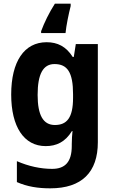

<svg xmlns="http://www.w3.org/2000/svg" viewBox="-20 -786 625 1046"><path d="M365 -753V-766H279C247 -716 221 -662 204 -616V-606H337C341 -647 354 -710 365 -753ZM234 -556C112 -556 41 -451 41 -271C41 -96 110 10 229 10C287 10 335 -12 372 -72H375C373 -52 371 -25 371 -1V9C371 96 335 134 264 134C202 134 136 120 72 92V206C129 231 187 240 254 240C426 240 513 152 513 -11V-546H393L382 -476H376C340 -533 293 -556 234 -556ZM277 -437C347 -437 378 -392 378 -273V-253C378 -144 344 -105 279 -105C215 -105 185 -159 185 -269C185 -383 215 -437 277 -437Z"/></svg>

Font: Noto Sans Sinhala UI SemiCondensed
Style: Bold
Weight: 700
Width: 4
Designer: Jelle Bosma - Monotype Design Team
Foundry: Monotype Imaging Inc.
Version: Version 2.006